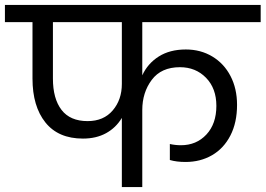

<svg xmlns="http://www.w3.org/2000/svg" viewBox="-47 -760 1079 780"><path d="M531 -670V-454Q553 -502 598 -530.5Q643 -559 708 -559Q768 -559 815.5 -530.5Q863 -502 889.5 -451Q916 -400 916 -334Q916 -262 889 -209.5Q862 -157 814.5 -129.5Q767 -102 707 -102Q670 -102 643 -110V-175Q665 -170 688 -170Q751 -170 791.5 -213.5Q832 -257 832 -330Q832 -401 790 -444Q748 -487 684 -487Q608 -487 569.5 -435.5Q531 -384 531 -313V0H448V-281Q424 -241 384 -219Q344 -197 290 -197Q190 -197 137.5 -262.5Q85 -328 85 -441V-670H-27V-740H1012V-670ZM448 -670H168V-441Q168 -359 203 -313.5Q238 -268 309 -268Q374 -268 411 -311.5Q448 -355 448 -419Z"/></svg>

Font: Poppins A&M
Style: Regular-A&M
Weight: 400
Designer: Ninad Kale (Devanagari), Jonny Pinhorn (Latin)
Foundry: Indian Type Foundry
Version: 4.004